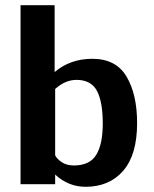

<svg xmlns="http://www.w3.org/2000/svg" viewBox="-20 -708 592 738"><path d="M59 0V-688H190V-431Q250 -482 335 -482Q426 -482 466.5 -413.5Q507 -345 507 -235Q507 -113 453.5 -51.5Q400 10 309 10Q243 10 192 -37V0ZM192 -111Q199 -97 217.5 -84.5Q236 -72 264 -72Q325 -72 350 -113Q375 -154 375 -233Q375 -317 352.5 -359Q330 -401 274 -401Q231 -401 192 -366V-336V-166Z"/></svg>

Font: Coval
Style: ExtraBold
Weight: 800
Foundry: Context Ltd
Version: Version 001.000